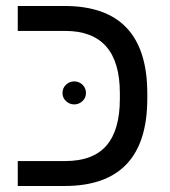

<svg xmlns="http://www.w3.org/2000/svg" viewBox="-20 -619 565 639"><path d="M470.2 -291Q470.2 0 194.8 0H39.1V-83H196.8Q290 -83 334.5 -134.8Q378.9 -186.5 378.9 -290V-309.1Q378.9 -516.1 196.8 -516.1H39.1V-599.1H194.8Q470.2 -599.1 470.2 -308.1ZM188 -309.1Q188 -326.2 199.7 -337.2Q211.4 -348.1 227.1 -348.1Q242.7 -348.1 254.4 -337.2Q266.1 -326.2 266.1 -309.1Q266.1 -293.5 254.4 -282.5Q242.7 -271.5 227.1 -271.5Q211.4 -271.5 199.7 -282.5Q188 -293.5 188 -309.1Z"/></svg>

Font: Arimo
Style: Regular
Weight: 400
Designer: Steve Matteson
Foundry: Monotype Imaging Inc.
Version: Version 1.33